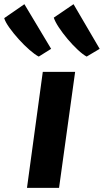

<svg xmlns="http://www.w3.org/2000/svg" viewBox="-85 -902 498 922"><path d="M198.6 0H44.6L120.5 -557H275.8ZM160.5 -667.5 101.2 -630.3Q83.3 -639.2 57.4 -661.8Q31.4 -684.3 5.5 -713Q-20.4 -741.6 -40 -769.1Q-59.5 -796.5 -64.8 -814.9L32.1 -881.9ZM393.6 -667.5 331.2 -630.3Q313.3 -639.8 288.7 -662.7Q264.1 -685.5 239.8 -714.3Q215.5 -743.2 197.3 -770.8Q179.1 -798.5 173.3 -817.3L268.1 -881.9Z"/></svg>

Font: Merriweather Sans Variable Regular
Style: Italic
Weight: 300
Italic angle: -8°
Designer: Eben Sorkin
Foundry: Eben Sorkin
Version: Version 2.001